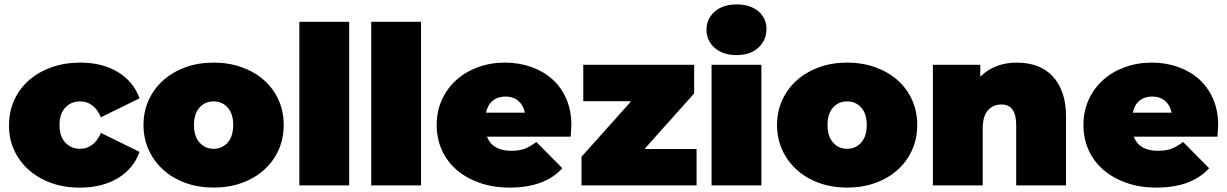

<svg xmlns="http://www.w3.org/2000/svg" viewBox="-20 -841 5567 871"><path d="M21 -274Q21 -336 45 -388Q69 -440 112 -477.5Q155 -515 214.5 -536Q274 -557 344 -557Q444 -557 515 -514Q586 -471 613 -395L438 -309Q406 -381 343 -381Q303 -381 276.5 -353Q250 -325 250 -274Q250 -222 276.5 -194Q303 -166 343 -166Q406 -166 438 -238L613 -152Q586 -76 515 -33Q444 10 344 10Q275 11 215 -10Q155 -31 111.5 -69.5Q68 -108 44 -160Q20 -212 21 -274Z M631 -274Q631 -336 655 -388Q679 -440 721.5 -477.5Q764 -515 822 -536Q880 -557 949 -557Q1018 -557 1076.5 -536Q1135 -515 1177.5 -477.5Q1220 -440 1243.5 -388Q1267 -336 1267 -274Q1267 -212 1243.5 -160Q1220 -108 1177.5 -70Q1135 -32 1076.5 -11Q1018 10 949 10Q880 10 822 -11Q764 -32 721.5 -70Q679 -108 655 -160Q631 -212 631 -274ZM1038 -274Q1038 -325 1013 -353Q988 -381 949 -381Q910 -381 885 -353Q860 -325 860 -274Q860 -223 885 -194.5Q910 -166 949 -166Q988 -166 1013 -194.5Q1038 -223 1038 -274Z M1338 -742H1564V0H1338Z M1664 -742H1890V0H1664Z M2569 -221H2189Q2214 -157 2299 -157Q2335 -157 2359.5 -166Q2384 -175 2413 -197L2531 -78Q2452 10 2292 10Q2217 10 2156 -11.5Q2095 -33 2051.5 -70.5Q2008 -108 1984.5 -160Q1961 -212 1961 -274Q1961 -336 1984.5 -388Q2008 -440 2049.5 -477.5Q2091 -515 2148 -536Q2205 -557 2271 -557Q2333 -557 2388 -538Q2443 -519 2484 -483Q2525 -447 2548.5 -394Q2572 -341 2572 -274Q2572 -269 2569 -221ZM2185 -330H2361Q2354 -364 2331 -383.5Q2308 -403 2273 -403Q2238 -403 2215 -384Q2192 -365 2185 -330Z M3140 -165V0H2618V-130L2840 -378V-382H2626V-547H3129V-417L2907 -169V-165Z M3208 -547H3434V0H3208ZM3185 -706Q3185 -756 3222.5 -788.5Q3260 -821 3321 -821Q3383 -821 3420 -790Q3457 -759 3457 -710Q3457 -658 3420 -624.5Q3383 -591 3321 -591Q3260 -591 3222.5 -623.5Q3185 -656 3185 -706Z M3505 -274Q3505 -336 3529 -388Q3553 -440 3595.5 -477.5Q3638 -515 3696 -536Q3754 -557 3823 -557Q3892 -557 3950.5 -536Q4009 -515 4051.5 -477.5Q4094 -440 4117.5 -388Q4141 -336 4141 -274Q4141 -212 4117.5 -160Q4094 -108 4051.5 -70Q4009 -32 3950.5 -11Q3892 10 3823 10Q3754 10 3696 -11Q3638 -32 3595.5 -70Q3553 -108 3529 -160Q3505 -212 3505 -274ZM3912 -274Q3912 -325 3887 -353Q3862 -381 3823 -381Q3784 -381 3759 -353Q3734 -325 3734 -274Q3734 -223 3759 -194.5Q3784 -166 3823 -166Q3862 -166 3887 -194.5Q3912 -223 3912 -274Z M4816 -312V0H4590V-273Q4590 -367 4523 -367Q4485 -367 4461.5 -340.5Q4438 -314 4438 -257V0H4212V-547H4427V-493Q4459 -525 4501 -541Q4543 -557 4592 -557Q4643 -557 4684 -542Q4725 -527 4754.5 -496Q4784 -465 4800 -419Q4816 -373 4816 -312Z M5503 -221H5123Q5148 -157 5233 -157Q5269 -157 5293.5 -166Q5318 -175 5347 -197L5465 -78Q5386 10 5226 10Q5151 10 5090 -11.5Q5029 -33 4985.5 -70.5Q4942 -108 4918.5 -160Q4895 -212 4895 -274Q4895 -336 4918.5 -388Q4942 -440 4983.5 -477.5Q5025 -515 5082 -536Q5139 -557 5205 -557Q5267 -557 5322 -538Q5377 -519 5418 -483Q5459 -447 5482.5 -394Q5506 -341 5506 -274Q5506 -269 5503 -221ZM5119 -330H5295Q5288 -364 5265 -383.5Q5242 -403 5207 -403Q5172 -403 5149 -384Q5126 -365 5119 -330Z"/></svg>

Font: CMG Sans Black
Style: Regular
Weight: 900
Designer: Julieta Ulanovsky
Foundry: Julieta Ulanovsky
Version: Version 7.200